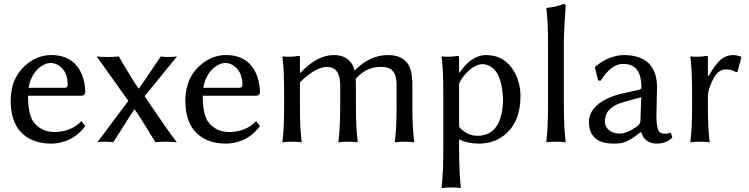

<svg xmlns="http://www.w3.org/2000/svg" viewBox="-20 -718 3795 973"><path d="M125 -272.9H309.1Q322.3 -274.9 323.2 -287.1Q323.2 -359.4 273.4 -388.7Q255.9 -398.4 238.8 -398.9Q203.1 -398.9 169.9 -366.2Q134.8 -331.1 125 -272.9ZM392.1 -104 412.1 -79.1Q359.4 -6.8 271 7.3Q253.9 9.8 237.8 9.8Q133.8 8.8 79.1 -56.2Q34.2 -110.8 34.2 -209Q34.2 -328.1 119.1 -395.5Q174.8 -439 238.8 -439Q357.9 -439 397.5 -333.5Q411.6 -294.4 412.1 -250Q410.2 -233.9 394 -232.9H122.1Q122.6 -144 146 -106Q183.6 -50.3 254.9 -48.8Q341.3 -49.8 392.1 -104Z M630.4 -207 469.7 -432.1Q491.7 -429.2 527.8 -429.2Q558.6 -429.2 582 -432.1Q591.8 -416.5 609.4 -385.3Q654.8 -307.6 683.1 -268.6Q702.1 -293 778.8 -408.7Q787.6 -421.9 794.9 -432.1Q809.6 -429.2 832 -429.2Q859.4 -429.2 877 -432.1L712.9 -230.5Q728.5 -208 758.8 -162.6Q833.5 -52.2 876 2.9Q848.6 0 818.8 0Q787.6 0 767.6 2.9Q754.9 -17.6 731 -57.1Q687.5 -128.9 661.6 -165Q650.4 -149.4 574.7 -29.3Q563 -11.2 553.7 2.9Q536.6 0 509.8 0Q490.2 0 473.6 2.9Z M1010.3 -272.9H1194.3Q1207.5 -274.9 1208.5 -287.1Q1208.5 -359.4 1158.7 -388.7Q1141.1 -398.4 1124 -398.9Q1088.4 -398.9 1055.2 -366.2Q1020 -331.1 1010.3 -272.9ZM1277.3 -104 1297.4 -79.1Q1244.6 -6.8 1156.2 7.3Q1139.2 9.8 1123 9.8Q1019 8.8 964.4 -56.2Q919.4 -110.8 919.4 -209Q919.4 -328.1 1004.4 -395.5Q1060.1 -439 1124 -439Q1243.2 -439 1282.7 -333.5Q1296.9 -294.4 1297.4 -250Q1295.4 -233.9 1279.3 -232.9H1007.3Q1007.8 -144 1031.2 -106Q1068.8 -50.3 1140.1 -48.8Q1226.6 -49.8 1277.3 -104Z M1500 -352.1 1502.9 -349.1Q1587.4 -439 1670.9 -439Q1739.7 -439 1767.1 -387.7Q1773.9 -374.5 1776.9 -359.9Q1852.5 -438.5 1945.8 -439Q2042 -439 2062.5 -357.9Q2069.8 -327.6 2069.8 -279.8V-180.2Q2069.8 -64 2079.1 0L2076.7 2.9Q2058.6 0 2029.8 0Q2001 0 1982.9 2.9L1981 0Q1989.7 -62 1989.7 -180.2V-290Q1989.7 -363.8 1940.4 -376Q1926.8 -378.9 1909.7 -378.9Q1844.7 -378.9 1797.4 -334Q1789.6 -326.7 1782.7 -318.8Q1783.7 -305.7 1783.7 -280.8V-180.2Q1783.7 -64 1793 0L1791 2.9Q1772.9 0 1743.7 0Q1714.8 0 1696.8 2.9L1694.8 0Q1703.6 -62 1704.1 -180.2V-290Q1702.6 -378.4 1637.7 -378.9Q1588.4 -378.9 1522 -321.8Q1510.3 -311.5 1500 -300.8V-180.2Q1500 -64 1508.8 0L1506.8 2.9Q1488.8 0 1460 0Q1431.2 0 1413.1 2.9L1411.1 0Q1419.9 -62 1419.9 -180.2V-234.9Q1419.9 -373 1411.1 -429.2L1413.1 -432.1Q1457 -427.7 1493.7 -435.1Q1499.5 -433.1 1500 -424.8Z M2306.6 -293.9V-75.2Q2345.2 -30.3 2399.4 -29.8Q2506.8 -29.8 2525.9 -165Q2529.3 -190.4 2529.3 -217.8Q2521.5 -385.7 2426.8 -393.1Q2386.7 -393.1 2341.8 -346.7Q2318.4 -320.8 2306.6 -293.9ZM2306.6 -352.1 2308.6 -349.1Q2368.2 -438.5 2443.4 -439Q2538.1 -439 2587.4 -352.1Q2617.2 -297.9 2617.7 -231Q2617.7 -97.7 2534.7 -32.2Q2480.5 9.8 2405.8 9.8Q2347.7 9.3 2306.6 -12.2V32.2Q2306.6 161.1 2315.4 231.9L2313.5 234.9Q2295.4 231.9 2266.6 231.9Q2237.8 231.9 2219.7 234.9L2217.8 231.9Q2226.6 163.6 2226.6 32.2V-234.9Q2226.6 -373 2217.8 -429.2L2219.7 -432.1Q2263.7 -427.7 2300.3 -435.1Q2306.2 -433.1 2306.6 -424.8Z M2757.3 -200.2V-481.9Q2757.3 -625 2748.5 -674.8L2750.5 -678.2Q2796.4 -682.1 2837.4 -698.2Q2845.7 -696.3 2846.7 -688Q2837.9 -565.9 2837.4 -500V-200.2Q2837.4 -65.9 2846.7 0L2844.2 2.9Q2826.2 0 2797.4 0Q2768.6 0 2750.5 2.9L2748.5 0Q2757.3 -65.4 2757.3 -200.2Z M3229.5 -225.1 3144.5 -202.1Q3057.6 -178.7 3047.4 -122.6Q3045.9 -112.3 3045.4 -102.1Q3045.4 -67.4 3081.1 -49.3Q3099.1 -41 3119.6 -41Q3160.2 -41.5 3211.4 -80.1Q3225.1 -91.8 3225.6 -106ZM3229.5 -47.9H3225.6Q3168.9 0 3126.5 7.3Q3109.9 9.8 3089.4 9.8Q2988.3 9.8 2968.8 -64Q2964.8 -80.1 2964.4 -98.1Q2964.4 -173.8 3057.6 -218.3Q3090.3 -233.9 3130.4 -243.2L3223.6 -264.2Q3230 -268.1 3230.5 -275.9Q3230.5 -387.2 3150.4 -393.6Q3143.1 -394 3134.3 -394Q3076.7 -392.6 3024.4 -309.1L3011.2 -310.1L2994.6 -377L2997.6 -380.9Q3067.4 -438.5 3144.5 -439Q3308.1 -436.5 3309.6 -276.9Q3309.6 -272.5 3308.6 -231Q3306.6 -144.5 3306.6 -126Q3307.1 -63.5 3323.2 -47.9Q3332 -40.5 3352.5 -40.5Q3365.2 -41 3379.4 -45.9L3387.2 -21Q3357.4 9.8 3307.6 9.8Q3247.1 8.8 3229.5 -47.9Z M3567.4 -334 3570.3 -332Q3615.7 -410.6 3651.4 -428.7Q3671.9 -438.5 3697.3 -439Q3711.4 -438.5 3733.4 -432.1L3737.3 -428.2L3717.3 -354L3709.5 -352.1Q3693.4 -365.7 3657.2 -366.2Q3624 -365.2 3601.6 -331.1Q3569.3 -273.4 3567.4 -231.9V-180.2Q3567.4 -67.9 3576.2 0L3574.2 2.9Q3556.2 0 3527.3 0Q3498.5 0 3480.5 2.9L3478.5 0Q3487.3 -63 3487.3 -180.2V-234.9Q3487.3 -373 3478.5 -429.2L3480.5 -432.1Q3524.4 -427.7 3561.5 -435.1Q3567.4 -433.1 3567.4 -424.8Z"/></svg>

Font: Linux Biolinum O
Style: Regular
Weight: 400
Designer: Philipp H. Poll
Foundry: Philipp H. Poll
Version: Version 1.0.4